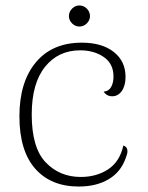

<svg xmlns="http://www.w3.org/2000/svg" viewBox="-20 -670 541 702"><path d="M51 -245Q51 -370 111 -442Q171 -514 279 -514Q353 -514 396 -480Q439 -446 439 -389Q439 -357 425.5 -337.5Q412 -318 390 -318Q370 -318 359 -335Q377 -336 386 -351.5Q395 -367 395 -390Q395 -437 359.5 -461.5Q324 -486 273 -486Q193 -486 144.5 -425.5Q96 -365 96 -251Q96 -130 147 -76.5Q198 -23 275 -23Q333 -23 375.5 -51Q418 -79 431 -138Q446 -133 446 -117Q446 -108 440 -93Q422 -41 377 -14.5Q332 12 268 12Q166 12 108.5 -53.5Q51 -119 51 -245ZM232 -611Q232 -627 243.5 -638.5Q255 -650 270 -650Q286 -650 297.5 -638.5Q309 -627 309 -611Q309 -596 297.5 -584.5Q286 -573 270 -573Q255 -573 243.5 -584.5Q232 -596 232 -611Z"/></svg>

Font: Arima Madurai ExtraLight
Style: Regular
Weight: 275
Designer: Joana Correia and Natanael Gama
Foundry: NDISCOVER
Version: Version 1.019